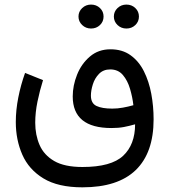

<svg xmlns="http://www.w3.org/2000/svg" viewBox="-20 -594 732 830"><path d="M472.2 -522.5Q472.2 -543.9 488 -559.1Q503.9 -574.2 526.4 -574.2Q549.3 -574.2 564.9 -559.3Q580.6 -544.4 580.6 -522.5Q580.6 -500.5 564.9 -485.6Q549.3 -470.7 526.4 -470.7Q503.9 -470.7 488 -485.8Q472.2 -501 472.2 -522.5ZM319.3 -522.5Q319.3 -543.9 335.2 -559.1Q351.1 -574.2 373.5 -574.2Q396.5 -574.2 412.1 -559.3Q427.7 -544.4 427.7 -522.5Q427.7 -500.5 412.1 -485.6Q396.5 -470.7 373.5 -470.7Q351.1 -470.7 335.2 -485.8Q319.3 -501 319.3 -522.5ZM336.4 215.8Q231 215.8 167.7 177.2Q104.5 138.7 76.4 74.5Q48.3 10.3 48.3 -66.4Q48.3 -118.2 59.1 -172.6Q69.8 -227.1 88.4 -278.8L166 -247.6Q151.9 -202.6 142.1 -155.3Q132.3 -107.9 132.3 -63.5Q132.3 -10.7 151.1 32.7Q169.9 76.2 214.4 102.1Q258.8 127.9 336.4 127.9Q460.9 127.9 512.5 79.3Q564 30.8 564 -56.6Q538.6 -49.3 515.4 -44.9Q492.2 -40.5 461.9 -40.5Q294.4 -40.5 294.4 -177.2Q294.4 -224.1 313.2 -271.2Q332 -318.4 368.7 -349.6Q405.3 -380.9 457.5 -380.9Q508.8 -380.9 544.4 -355.2Q580.1 -329.6 602.1 -285.9Q624 -242.2 634 -188.5Q644 -134.8 644 -78.1Q644 66.4 566.9 141.1Q489.7 215.8 336.4 215.8ZM465.3 -124.5Q488.3 -124.5 511.2 -128.7Q534.2 -132.8 556.6 -139.2Q552.7 -173.8 542.2 -209.7Q531.7 -245.6 511.2 -269.8Q490.7 -293.9 456.5 -293.9Q426.8 -293.9 408.2 -274.9Q389.6 -255.9 381.3 -229.2Q373 -202.6 373 -180.7Q373 -147.5 397 -136Q420.9 -124.5 465.3 -124.5Z"/></svg>

Font: Vazirmatn RD UI
Style: Regular
Weight: 400
Designer: Saber Rastikerdar
Foundry: Saber Rastikerdar
Version: Version 33.003